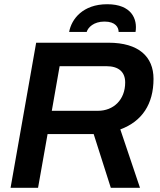

<svg xmlns="http://www.w3.org/2000/svg" viewBox="-20 -888 757 908"><path d="M307 -737H390C396 -758 423 -786 474 -786C527 -786 541 -758 541 -737H621C631 -798 602 -868 487 -868C372 -868 318 -798 307 -737ZM30 0H160L205 -254H423L504 0H642L549 -276C652 -314 706 -396 706 -515C706 -620 636 -686 493 -686H151ZM225 -364 262 -575H483C542 -575 572 -547 572 -498C572 -416 517 -364 443 -364Z"/></svg>

Font: Archivo SemiBold
Style: Italic
Weight: 600
Italic angle: -10°
Designer: Hector Gatti
Foundry: Omnibus-Type
Version: Version 2.001